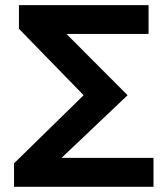

<svg xmlns="http://www.w3.org/2000/svg" viewBox="-20 -722 647 742"><path d="M236.8 -590.8 473.1 -354 217.8 -111.8H573.2V0H34.2V-90.8L303.2 -354L53.2 -610.8V-702.1H554.2V-590.8Z"/></svg>

Font: LT Superior
Style: Bold
Weight: 400
Designer: Daniel Lyons
Foundry: LyonsType
Version: Version 1.000